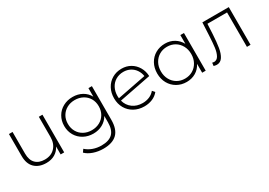

<svg xmlns="http://www.w3.org/2000/svg" viewBox="9 -1316 3225 2303"><g transform="rotate(-30 1621.5 -164.0)"><path d="M554 -522H504V-244C504 -182 486.7 -132.7 452 -96C417.3 -59.3 370.7 -41 312 -41C257.3 -41 215 -56.3 185 -87C155 -117.7 140 -162.3 140 -221V-522H90V-217C90 -145 109.5 -90.2 148.5 -52.5C187.5 -14.8 241 4 309 4C354.3 4 393.8 -6 427.5 -26C461.2 -46 487 -74 505 -110V0H554Z M1239 -522H1191V-404C1170.3 -442.7 1140.7 -472.7 1102 -494C1063.3 -515.3 1020 -526 972 -526C923.3 -526 879.2 -515.3 839.5 -494C799.8 -472.7 768.7 -442.7 746 -404C723.3 -365.3 712 -321.7 712 -273C712 -224.3 723.3 -180.7 746 -142C768.7 -103.3 799.8 -73.2 839.5 -51.5C879.2 -29.8 923.3 -19 972 -19C1019.3 -19 1062 -29.3 1100 -50C1138 -70.7 1167.7 -100 1189 -138V-50C1189 19.3 1172.3 70.5 1139 103.5C1105.7 136.5 1054.3 153 985 153C943.7 153 904.7 146.3 868 133C831.3 119.7 800 101 774 77L747 115C773 141 807.3 161.3 850 176C892.7 190.7 938 198 986 198C1070.7 198 1134 177.3 1176 136C1218 94.7 1239 30.7 1239 -56ZM1086 -90.5C1053.3 -72.8 1016.7 -64 976 -64C935.3 -64 898.8 -72.8 866.5 -90.5C834.2 -108.2 808.8 -132.8 790.5 -164.5C772.2 -196.2 763 -232.3 763 -273C763 -313.7 772.2 -349.7 790.5 -381C808.8 -412.3 834.2 -436.8 866.5 -454.5C898.8 -472.2 935.3 -481 976 -481C1016.7 -481 1053.3 -472.2 1086 -454.5C1118.7 -436.8 1144.2 -412.3 1162.5 -381C1180.8 -349.7 1190 -313.7 1190 -273C1190 -232.3 1180.8 -196.2 1162.5 -164.5C1144.2 -132.8 1118.7 -108.2 1086 -90.5Z M1761.5 -59.5C1732.5 -47.2 1701 -41 1667 -41C1613.7 -41 1568 -55 1530 -83C1492 -111 1466.7 -149 1454 -197L1895 -283C1893 -329 1881.2 -370.5 1859.5 -407.5C1837.8 -444.5 1808.8 -473.5 1772.5 -494.5C1736.2 -515.5 1695.3 -526 1650 -526C1601.3 -526 1557.7 -514.7 1519 -492C1480.3 -469.3 1450.2 -438 1428.5 -398C1406.8 -358 1396 -312.3 1396 -261C1396 -209.7 1407.5 -164 1430.5 -124C1453.5 -84 1485.5 -52.7 1526.5 -30C1567.5 -7.3 1614 4 1666 4C1706.7 4 1744 -3.2 1778 -17.5C1812 -31.8 1840.3 -53 1863 -81L1834 -114C1814.7 -90 1790.5 -71.8 1761.5 -59.5ZM1544 -454.5C1575.3 -472.8 1610.7 -482 1650 -482C1684.7 -482 1716 -474.5 1744 -459.5C1772 -444.5 1794.7 -424 1812 -398C1829.3 -372 1840.3 -343.3 1845 -312L1447 -234C1445.7 -247.3 1445 -257.7 1445 -265C1445 -307 1453.7 -344.5 1471 -377.5C1488.3 -410.5 1512.7 -436.2 1544 -454.5Z M2514 -522H2464V-401C2442.7 -440.3 2413.5 -471 2376.5 -493C2339.5 -515 2297.7 -526 2251 -526C2202.3 -526 2158.3 -514.8 2119 -492.5C2079.7 -470.2 2048.8 -438.8 2026.5 -398.5C2004.2 -358.2 1993 -312.3 1993 -261C1993 -209.7 2004.2 -164 2026.5 -124C2048.8 -84 2079.7 -52.7 2119 -30C2158.3 -7.3 2202.3 4 2251 4C2298.3 4 2340.7 -7 2378 -29C2415.3 -51 2444.3 -82.3 2465 -123V0H2514ZM2361.5 -69C2329.8 -50.3 2294 -41 2254 -41C2214 -41 2178.2 -50.3 2146.5 -69C2114.8 -87.7 2089.8 -113.7 2071.5 -147C2053.2 -180.3 2044 -218.3 2044 -261C2044 -303.7 2053.2 -341.7 2071.5 -375C2089.8 -408.3 2114.8 -434.3 2146.5 -453C2178.2 -471.7 2214 -481 2254 -481C2294 -481 2329.8 -471.7 2361.5 -453C2393.2 -434.3 2418.2 -408.3 2436.5 -375C2454.8 -341.7 2464 -303.7 2464 -261C2464 -218.3 2454.8 -180.3 2436.5 -147C2418.2 -113.7 2393.2 -87.7 2361.5 -69Z M3135 -522H2769L2760 -342C2756.7 -276.7 2752.3 -223.7 2747 -183C2741.7 -142.3 2731.7 -108.3 2717 -81C2702.3 -53.7 2681 -40 2653 -40C2647.7 -40 2639.7 -41.3 2629 -44L2624 -1C2642.7 3.7 2657 6 2667 6C2701 6 2727.7 -9 2747 -39C2766.3 -69 2780 -108.3 2788 -157C2796 -205.7 2802 -266 2806 -338L2813 -477H3085V0H3135Z"/></g></svg>

Font: Montserrat Custom ExtraLight
Style: Regular
Weight: 300
Designer: Julieta Ulanovsky
Foundry: Julieta Ulanovsky
Version: Version 7.200